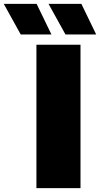

<svg xmlns="http://www.w3.org/2000/svg" viewBox="-128 -971 517 991"><path d="M60 0V-740H287.5V0ZM210 -793 122.5 -951H292L368.5 -793ZM-21 -793 -108.5 -951H61L137.5 -793Z"/></svg>

Font: Encode Sans SC SemiExpanded Black
Style: Regular
Weight: 900
Width: 6
Designer: Multiple Designers
Foundry: Impallari Type
Version: Version 3.002